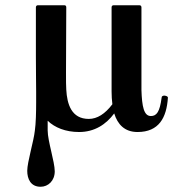

<svg xmlns="http://www.w3.org/2000/svg" viewBox="-20 -491 672 733"><path d="M608 -126C602 -126 597 -124 597 -118C590 -64 578 -48 556 -48C529 -48 522 -85 520 -147V-463C520 -468 517 -471 512 -471H414C409 -471 406 -468 406 -463V-142C406 -125 407 -109 409 -93C381 -56 351 -37 319 -37C253 -37 236 -93 233 -149C232 -160 232 -185 232 -216L233 -463C233 -469 230 -471 225 -471H125C120 -471 117 -468 117 -463V-276C117 -221 118 -169 118 -140V-100C118 -64 117 -19 113 8C109 47 84 128 84 161C84 192 97 222 135 222C164 222 189 199 189 163C189 127 162 47 162 7V-30C189 -4 230 13 282 13C341 13 385 -16 416 -58C429 -16 456 13 505 13C587 13 616 -42 621 -118C621 -123 615 -125 608 -126Z"/></svg>

Font: Shippori Mincho OTF
Style: Bold
Weight: 800
Designer: FONTDASU
Foundry: FONTDASU / Google Inc. / but / Adobe
Version: Version 3.300;hotconv 1.0.109;makeotfexe 2.5.65596